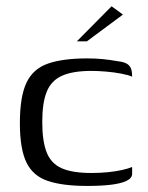

<svg xmlns="http://www.w3.org/2000/svg" viewBox="-20 -593 475 618"><path d="M260.6 5.5Q182.6 5.5 134.6 -10.4Q86.6 -26.2 65.3 -69.7Q44 -113.2 44 -196.6Q44 -282.2 65.3 -327Q86.6 -371.7 134.6 -388.4Q182.6 -405 260.6 -405Q286.6 -405 309.3 -402.9Q331.9 -400.7 360.8 -395.7Q377.4 -393.7 387 -388.6Q396.7 -383.4 401 -373.9Q405.3 -364.4 405.3 -346.2Q393.5 -351.6 370.3 -356Q347.1 -360.4 321.2 -362.6Q295.3 -364.8 274.6 -364.8Q215 -364.8 180.1 -349.4Q145.2 -334 130.6 -298.2Q116 -262.5 116 -200.5Q116 -138.8 130.2 -102.5Q144.5 -66.3 179 -51.3Q213.5 -36.2 274.6 -36.2Q302.7 -36.2 327.9 -38.8Q353 -41.4 373.3 -45.9Q393.5 -50.4 405.3 -55.6V-33.8Q405.3 -19.3 386.7 -10.6Q368.1 -2 335.9 1.8Q303.7 5.5 260.6 5.5ZM227.4 -460 339.1 -572.8 375.7 -546.1 259.7 -460Z"/></svg>

Font: Genos Thin
Style: Regular
Weight: 100
Designer: Robert E. Leuschke
Foundry: Robert E. Leuschke
Version: Version 1.010